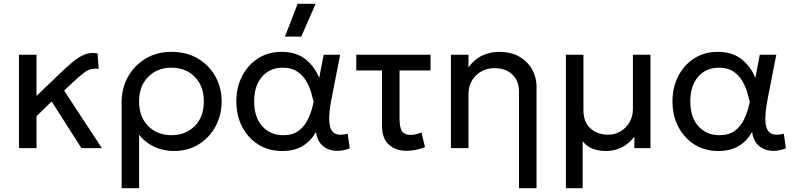

<svg xmlns="http://www.w3.org/2000/svg" viewBox="-20 -777 4178 1007"><path d="M79.5 0V-490H171.5V-274L289 -386.5Q328.5 -424.5 360.5 -451.5Q392.5 -478.5 423.8 -491Q455 -503.5 491.5 -497L497.5 -415.5Q456.5 -422 424.2 -398Q392 -374 346.5 -330.5L316.5 -301.5L514.5 0H407L251 -245L171.5 -167.5V0Z M618 210V-242Q618 -314.5 651.2 -374.2Q684.5 -434 743.5 -469.5Q802.5 -505 879.5 -505Q959 -505 1018.2 -469.8Q1077.5 -434.5 1110 -375.5Q1142.5 -316.5 1142.5 -245Q1142.5 -173.5 1110.5 -114.2Q1078.5 -55 1022 -20Q965.5 15 892 15Q835.5 15 787 -8.2Q738.5 -31.5 709.5 -70.5V210ZM879.5 -68Q953.5 -68 1001.2 -115.8Q1049 -163.5 1049 -245Q1049 -326.5 1001.2 -374.2Q953.5 -422 879.5 -422Q805.5 -422 757.5 -374.2Q709.5 -326.5 709.5 -245Q709.5 -163.5 757.2 -115.8Q805 -68 879.5 -68Z M1459.5 15Q1389 15 1334.8 -19.2Q1280.5 -53.5 1250 -112.2Q1219.5 -171 1219.5 -245Q1219.5 -319 1249.8 -377.8Q1280 -436.5 1333.5 -470.8Q1387 -505 1456.5 -505Q1534 -505 1582.8 -465.8Q1631.5 -426.5 1654 -368L1677.5 -490H1764L1719 -260Q1703 -178 1707.5 -134Q1712 -90 1736.2 -77.2Q1760.5 -64.5 1803.5 -75.5L1814.5 1Q1769.5 18.5 1731 13.2Q1692.5 8 1667.5 -17.2Q1642.5 -42.5 1637 -85Q1610 -36.5 1566.5 -10.8Q1523 15 1459.5 15ZM1466 -68Q1515 -68 1546.2 -91Q1577.5 -114 1596.2 -153.8Q1615 -193.5 1625 -243Q1620.5 -262.5 1611.8 -292.5Q1603 -322.5 1585.8 -352.2Q1568.5 -382 1538.8 -402Q1509 -422 1463.5 -422Q1395 -422 1354 -374.2Q1313 -326.5 1313 -245.5Q1313 -163 1355 -115.5Q1397 -68 1466 -68ZM1474.5 -585 1541 -757H1635.5L1560 -585Z M2112 14Q2056.5 14 2020 -17.8Q1983.5 -49.5 1983.5 -120V-407.5H1848.5V-490H2238V-407.5H2075.5V-157Q2075.5 -106.5 2089 -88Q2102.5 -69.5 2133 -69.5Q2160 -69.5 2190.5 -82.5L2209 -5.5Q2159.5 14 2112 14Z M2702 210V-296.5Q2702 -352 2667.5 -385.8Q2633 -419.5 2573.5 -419.5Q2515.5 -419.5 2476.2 -381Q2437 -342.5 2437 -281V0H2345V-490H2437V-424Q2468.5 -467 2510.2 -486Q2552 -505 2596.5 -505Q2663 -505 2706.8 -478.2Q2750.5 -451.5 2772.2 -410Q2794 -368.5 2794 -325V210Z M2948 210V-490H3040V-199Q3040 -136 3077.2 -103.2Q3114.5 -70.5 3170 -70.5Q3204.5 -70.5 3234 -87.8Q3263.5 -105 3281.5 -135.5Q3299.5 -166 3299.5 -206.5V-490H3391.5V0H3307V-60Q3277 -21.5 3239.2 -3.2Q3201.5 15 3159 15Q3121 15 3089 3.2Q3057 -8.5 3036 -36.5V210Z M3747 15Q3676.5 15 3622.2 -19.2Q3568 -53.5 3537.5 -112.2Q3507 -171 3507 -245Q3507 -319 3537.2 -377.8Q3567.5 -436.5 3621 -470.8Q3674.5 -505 3744 -505Q3821.5 -505 3870.2 -465.8Q3919 -426.5 3941.5 -368L3965 -490H4051.5L4006.5 -260Q3990.5 -178 3995 -134Q3999.5 -90 4023.8 -77.2Q4048 -64.5 4091 -75.5L4102 1Q4057 18.5 4018.5 13.2Q3980 8 3955 -17.2Q3930 -42.5 3924.5 -85Q3897.5 -36.5 3854 -10.8Q3810.5 15 3747 15ZM3753.5 -68Q3802.5 -68 3833.8 -91Q3865 -114 3883.8 -153.8Q3902.5 -193.5 3912.5 -243Q3908 -262.5 3899.2 -292.5Q3890.5 -322.5 3873.2 -352.2Q3856 -382 3826.2 -402Q3796.5 -422 3751 -422Q3682.5 -422 3641.5 -374.2Q3600.5 -326.5 3600.5 -245.5Q3600.5 -163 3642.5 -115.5Q3684.5 -68 3753.5 -68Z"/></svg>

Font: Geologica Light
Style: Regular
Weight: 300
Designer: Sindre Bremnes, Frode Helland
Foundry: Monokrom Skriftforlag AS
Version: Version 1.010; ttfautohint (v1.8.4.7-5d5b);gftools[0.9.28]